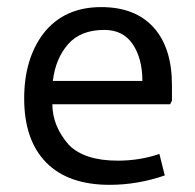

<svg xmlns="http://www.w3.org/2000/svg" viewBox="-20 -506 545 536"><path d="M460 -268.8V-225L455 -215H126.2Q126.2 -153.8 172.5 -101.2Q216.2 -57.5 308.8 -57.5Q370 -57.5 425 -76.2L440 -16.2Q363.8 10 286.2 10Q170 10 108.8 -52.5Q47.5 -115 47.5 -231.2Q47.5 -341.2 101.2 -412.5Q158.8 -486.2 262.5 -486.2Q357.5 -486.2 408.8 -429.4Q460 -372.5 460 -268.8ZM271.2 -422.5Q205 -422.5 170 -382.5Q135 -342.5 127.5 -280H377.5Q377.5 -342.5 350.6 -382.5Q323.8 -422.5 271.2 -422.5Z"/></svg>

Font: Cambay
Style: Regular
Weight: 400
Designer: Pooja Saxena
Foundry: Pooja Saxena
Version: Version 1.181;PS 001.181;hotconv 1.0.70;makeotf.lib2.5.58329